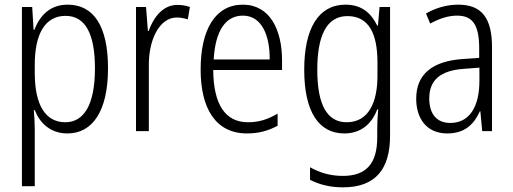

<svg xmlns="http://www.w3.org/2000/svg" viewBox="-20 -562 2200 823"><path d="M270 -542C194 -542 151 -495 127 -434H124L118 -532H74V236H129V-8C129 -36 127 -66 125 -90H129C150 -36 195 10 269 10C376 10 443 -85 443 -269C443 -451 381 -542 270 -542ZM261 -494C347 -494 387 -415 387 -269C387 -110 338 -38 260 -38C175 -38 129 -112 129 -249V-285C129 -416 173 -494 261 -494Z M741 -541C677 -541 638 -487 617 -429H614L606 -532H563V0H618V-282C617 -391 663 -487 738 -487C755 -487 772 -483 785 -479L794 -532C778 -538 759 -541 741 -541Z M1021 -542C902 -542 840 -434 840 -264C840 -99 903 10 1039 10C1090 10 1131 -2 1170 -23V-75C1126 -49 1088 -38 1043 -38C945 -38 895 -115 894 -262H1189V-303C1189 -434 1137 -542 1021 -542ZM1021 -495C1101 -495 1137 -412 1136 -307H896C903 -432 948 -495 1021 -495Z M1461 -542C1345 -542 1284 -440 1284 -263C1284 -82 1347 10 1456 10C1525 10 1573 -29 1597 -93H1601C1598 -60 1597 -31 1597 -4V27C1597 140 1549 192 1450 192C1397 192 1352 179 1309 155V209C1349 229 1394 241 1450 241C1591 241 1652 162 1652 19V-532H1607L1600 -452H1597C1571 -506 1530 -542 1461 -542ZM1469 -493C1561 -493 1598 -418 1598 -294V-237C1598 -125 1561 -38 1466 -38C1383 -38 1340 -111 1340 -263C1340 -407 1379 -493 1469 -493Z M1944 -542C1895 -542 1847 -528 1806 -504L1824 -461C1866 -484 1904 -495 1939 -495C2005 -495 2034 -457 2034 -355V-314L1963 -309C1835 -300 1764 -245 1764 -139C1764 -55 1808 10 1897 10C1973 10 2012 -30 2037 -85H2039L2047 0H2089V-359C2089 -485 2045 -542 1944 -542ZM1969 -267 2035 -272V-216C2035 -105 1993 -35 1910 -35C1854 -35 1820 -71 1820 -140C1820 -219 1868 -260 1969 -267Z"/></svg>

Font: Noto Sans Myanmar Condensed Light
Style: Regular
Weight: 300
Width: 3
Designer: Monotype Design Team
Foundry: Monotype Imaging Inc.
Version: Version 2.107